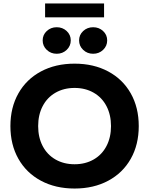

<svg xmlns="http://www.w3.org/2000/svg" viewBox="-20 -1077 860 1107"><path d="M40 -350Q40 -457 86 -538.5Q132 -620 216 -665Q300 -710 410 -710Q520 -710 604 -665Q688 -620 734 -538.5Q780 -457 780 -350Q780 -243 734 -161.5Q688 -80 604 -35Q520 10 410 10Q300 10 216 -35Q132 -80 86 -161.5Q40 -243 40 -350ZM620 -350Q620 -415 594 -465Q568 -515 520 -542.5Q472 -570 410 -570Q348 -570 300 -542.5Q252 -515 226 -465Q200 -415 200 -350Q200 -285 226 -235Q252 -185 300 -157.5Q348 -130 410 -130Q472 -130 520 -157.5Q568 -185 594 -235Q620 -285 620 -350ZM388 -844Q388 -812 364.5 -789.5Q341 -767 307 -767Q273 -767 249.5 -789.5Q226 -812 226 -844Q226 -876 249.5 -898Q273 -920 307 -920Q341 -920 364.5 -898Q388 -876 388 -844ZM598 -844Q598 -812 574.5 -789.5Q551 -767 517 -767Q483 -767 459.5 -789.5Q436 -812 436 -844Q436 -876 459.5 -898Q483 -920 517 -920Q551 -920 574.5 -898Q598 -876 598 -844ZM240 -1057H580V-977H240Z"/></svg>

Font: Goli Bold
Style: Regular
Weight: 700
Designer: jaikishan Patel
Foundry: MagicType
Version: Version 1.000